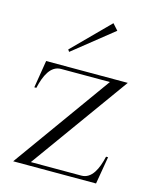

<svg xmlns="http://www.w3.org/2000/svg" viewBox="-114 -834 737 911"><g transform="rotate(15 255.0 -378.0)"><path d="M39 0H446L469 -135H459C445 -73 420 -18 369 -18H121L468 -500H67L45 -365H55C69 -427 94 -482 145 -482H385ZM356 -726 329 -756 154 -580 161 -570Z"/></g></svg>

Font: Sprat Condensed Light
Style: Regular
Weight: 300
Width: 3
Designer: Ethan Nakache
Foundry: Collletttivo
Version: Version 2.000;Glyphs 3.2 (3217)